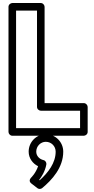

<svg xmlns="http://www.w3.org/2000/svg" viewBox="-20 -870 621 1266"><path d="M224 -800V-165C224 -149.9 238.3 -140 249 -140H508V-25H86V-800ZM274 -825C274 -835.7 264.1 -850 249 -850H61C50.3 -850 36 -840.1 36 -825V0C36 10.7 45.9 25 61 25H533C543.7 25 558 15.1 558 0V-165C558 -175.7 548.1 -190 533 -190H274ZM282 15C219.8 15 169 66.5 169 130C169 174.1 196.8 209.5 231.2 225.9C215.8 271.8 186.1 300.6 183.9 302.7C176.6 310.9 169.2 326.2 186.7 339.8L226.7 370.8C236 378 249.5 377.2 257.9 370.3C322.5 316.9 397 235.5 397 130C397 66.3 345.7 15 282 15ZM282 65C318.3 65 347 93.7 347 130C347 203.7 298.2 268.2 241.2 318.8L238.2 316.4C254.3 295.5 277.2 260.1 285.6 214.5C287.8 202.6 280.1 188.8 266.8 185.7C238.2 178.9 219 156.9 219 130C219 93.5 248.2 65 282 65Z"/></svg>

Font: Hussar Ekologiczny
Style: Regular
Weight: 400
Foundry: Cannot Into Space Fonts
Version: Version 0.97